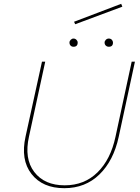

<svg xmlns="http://www.w3.org/2000/svg" viewBox="-20 -981 731 1006"><path d="M374 -854 368 -867 615 -961 621 -946ZM365 -736Q356 -736 350 -742Q344 -748 344 -758Q344 -766 350.5 -772.5Q357 -779 365 -779Q374 -779 380.5 -772.5Q387 -766 387 -758Q387 -736 365 -736ZM550 -736Q541 -736 534.5 -742Q528 -748 528 -758Q528 -766 534.5 -772.5Q541 -779 550 -779Q560 -779 566 -772.5Q572 -766 572 -758Q572 -736 550 -736ZM317 5Q203 5 145 -69.5Q87 -144 114 -266L200 -658H217L132 -266Q106 -150 159.5 -80Q213 -10 319 -10Q422 -10 491 -78Q560 -146 585 -264L670 -658H687L602 -264Q575 -139 501 -67Q427 5 317 5Z"/></svg>

Font: EauTestInfant Thin
Style: Italic
Weight: 250
Italic angle: -12°
Designer: Christian Thalmann (Catharsis Fonts)
Version: Version 0.001;PS 000.001;hotconv 1.0.88;makeotf.lib2.5.64775